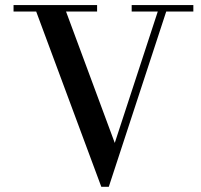

<svg xmlns="http://www.w3.org/2000/svg" viewBox="-20 -720 789 754"><path d="M33.2 -674.8V-700.2H361.3V-674.8H239.3L430.7 -158.7L599.6 -674.8H497.1V-700.2H739.3V-674.8H632.8L407.2 13.7H377.9L122.1 -674.8Z"/></svg>

Font: Theano Didot
Style: Regular
Weight: 400
Designer: Alexey Kryukov
Version: Version 2.0